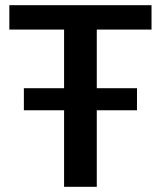

<svg xmlns="http://www.w3.org/2000/svg" viewBox="-20 -720 620 740"><path d="M353 -606V-380H508V-295H353V0H227V-295H72V-380H227V-606H16V-700H564V-606Z"/></svg>

Font: Sarabun SemiBold
Style: Regular
Weight: 600
Designer: Suppakit Chalermlarp | Katatrad Co.,Ltd.
Foundry: Cadson Demak Co.,Ltd.
Version: Version 1.000; ttfautohint (v1.6)